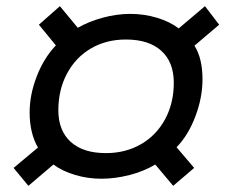

<svg xmlns="http://www.w3.org/2000/svg" viewBox="-20 -645 730 622"><path d="M24 -101 103 -167Q76 -214 76 -281Q76 -338 99 -397.5Q122 -457 161 -498L106 -565L174 -625L232 -555Q269 -576 314 -588Q359 -600 402 -600Q447 -600 488.5 -587.5Q530 -575 559 -553L644 -625L690 -565L610 -497Q636 -456 636 -388Q636 -329 613 -268Q590 -207 552 -168L609 -101L541 -43L483 -112Q446 -90 399.5 -78Q353 -66 308 -66Q265 -66 224 -78Q183 -90 153 -112L72 -43ZM543 -377Q543 -444 502.5 -480.5Q462 -517 388 -517Q324 -517 274.5 -488Q225 -459 197 -406.5Q169 -354 169 -288Q169 -222 209 -185.5Q249 -149 323 -149Q387 -149 437 -178Q487 -207 515 -259Q543 -311 543 -377Z"/></svg>

Font: Bai Jamjuree Medium
Style: Italic
Weight: 500
Italic angle: -10°
Version: Version 1.000; ttfautohint (v1.6)